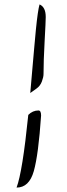

<svg xmlns="http://www.w3.org/2000/svg" viewBox="-20 -717 301 869"><path d="M108 -197Q128 -217 154 -217Q166 -217 166 -194Q154 -17 133 57.5Q112 132 55 132Q82 60 108 -197ZM145 -316 117 -296Q120 -334 126 -399.5Q132 -465 135 -502Q138 -539 142.5 -583.5Q147 -628 151 -655.5Q155 -683 159 -697Q187 -685 187 -640Q187 -621 182 -531Q177 -441 177 -382Q177 -368 169.5 -348Q162 -328 145 -316Z"/></svg>

Font: Dancing Script
Style: Regular
Weight: 400
Designer: Pablo Impallari
Foundry: Pablo Impallari. www.impallari.com
Version: Version 1.002